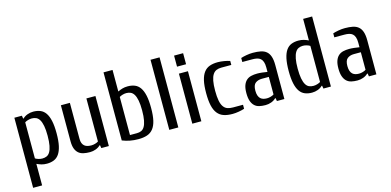

<svg xmlns="http://www.w3.org/2000/svg" viewBox="-79 -1177 3772 1853"><g transform="rotate(-15 1806.5 -250.0)"><path d="M64.9 200.2V-500H140.1L145 -470.2H149.9Q168.9 -489.3 197 -499.5Q225.1 -509.8 254.9 -509.8Q293.9 -509.8 325 -497.3Q356 -484.9 377 -454.8Q397.9 -424.8 408.9 -375Q419.9 -325.2 419.9 -250Q419.9 -174.8 408.9 -125Q397.9 -75.2 377 -45.2Q356 -15.1 325 -2.7Q293.9 9.8 254.9 9.8Q225.1 9.8 201.7 2.9Q178.2 -3.9 154.8 -15.1V200.2ZM154.8 -69.8Q166 -62 186 -55.9Q206.1 -49.8 225.1 -49.8Q249 -49.8 268.6 -58.3Q288.1 -66.9 301.5 -89.4Q314.9 -111.8 322.5 -150.9Q330.1 -189.9 330.1 -250Q330.1 -310.1 322.5 -348.6Q314.9 -387.2 301.5 -409.7Q288.1 -432.1 268.6 -441.2Q249 -450.2 225.1 -450.2Q206.1 -450.2 186 -444.1Q166 -438 154.8 -430.2Z M529.8 -140.1V-500H619.6V-140.1Q619.6 -114.3 626.7 -96.7Q633.8 -79.1 646.7 -68.6Q659.7 -58.1 676.8 -54Q693.8 -49.8 714.8 -49.8Q733.9 -49.8 753.9 -55.9Q773.9 -62 784.7 -69.8V-500H875V0H799.8L794.9 -29.8H790Q771 -10.7 742.9 -0.5Q714.8 9.8 685.1 9.8Q648.9 9.8 620.4 3.4Q591.8 -2.9 571.8 -20Q551.8 -37.1 540.8 -66.2Q529.8 -95.2 529.8 -140.1Z M1009.3 -20V-700.2H1099.6V-484.9Q1122.6 -496.1 1146 -502.9Q1169.4 -509.8 1199.2 -509.8Q1238.3 -509.8 1269.3 -497.3Q1300.3 -484.9 1321.3 -454.8Q1342.3 -424.8 1353.3 -375Q1364.3 -325.2 1364.3 -250Q1364.3 -174.8 1352.8 -125Q1341.3 -75.2 1317.4 -45.2Q1293.5 -15.1 1256.8 -2.7Q1220.2 9.8 1169.4 9.8Q1124.5 9.8 1085.9 2.4Q1047.4 -4.9 1009.3 -20ZM1099.6 -49.8H1169.4Q1193.4 -49.8 1212.9 -58.3Q1232.4 -66.9 1245.8 -89.4Q1259.3 -111.8 1266.8 -150.9Q1274.4 -189.9 1274.4 -250Q1274.4 -310.1 1266.8 -348.6Q1259.3 -387.2 1245.8 -409.7Q1232.4 -432.1 1212.9 -441.2Q1193.4 -450.2 1169.4 -450.2Q1150.4 -450.2 1130.4 -444.1Q1110.4 -438 1099.6 -430.2Z M1479 0V-700.2H1569.3V0Z M1709 0V-500H1799.3V0ZM1709 -569.8V-680.2H1799.3V-569.8Z M1914.1 -250Q1914.1 -325.2 1925.5 -375Q1937 -424.8 1960 -454.8Q1982.9 -484.9 2017.6 -497.3Q2052.2 -509.8 2099.1 -509.8Q2128.9 -509.8 2162.6 -503.9Q2196.3 -498 2219.2 -490.2V-450.2H2119.1Q2091.3 -450.2 2069.8 -441.2Q2048.3 -432.1 2033.7 -409.7Q2019 -387.2 2011.5 -348.6Q2003.9 -310.1 2003.9 -250Q2003.9 -189.9 2011.5 -150.9Q2019 -111.8 2034.7 -89.4Q2050.3 -66.9 2073.7 -58.3Q2097.2 -49.8 2128.9 -49.8H2229V-9.8Q2206.1 -2 2172.6 3.9Q2139.2 9.8 2109.4 9.8Q2058.6 9.8 2022 -2.7Q1985.4 -15.1 1961.2 -45.2Q1937 -75.2 1925.5 -125Q1914.1 -174.8 1914.1 -250Z M2289.1 -149.9Q2289.1 -196.8 2300 -226.8Q2311 -256.8 2330.6 -274.4Q2350.1 -292 2377.7 -298.6Q2405.3 -305.2 2439 -305.2Q2461.9 -305.2 2489 -302Q2516.1 -298.8 2539.1 -294.9V-339.8Q2539.1 -374 2531.5 -395.5Q2523.9 -417 2510 -429Q2496.1 -440.9 2475.6 -445.6Q2455.1 -450.2 2429.2 -450.2H2329.1V-490.2Q2352.1 -498 2385.5 -503.9Q2418.9 -509.8 2449.2 -509.8Q2494.1 -509.8 2527.6 -502.9Q2561 -496.1 2583.5 -477.5Q2606 -459 2617.4 -425.5Q2628.9 -392.1 2628.9 -339.8V0H2554.2L2549.3 -29.8H2543.9Q2524.9 -10.7 2496.8 -0.5Q2468.8 9.8 2439 9.8Q2404.8 9.8 2377.4 3.4Q2350.1 -2.9 2330.6 -21Q2311 -39.1 2300 -70.1Q2289.1 -101.1 2289.1 -149.9ZM2378.9 -149.9Q2378.9 -120.1 2386 -100.6Q2393.1 -81.1 2405 -70.1Q2417 -59.1 2433.6 -54.4Q2450.2 -49.8 2469.2 -49.8Q2488.3 -49.8 2508.3 -55.9Q2528.3 -62 2539.1 -69.8V-245.1H2469.2Q2431.2 -245.1 2405 -225.6Q2378.9 -206.1 2378.9 -149.9Z M2738.8 -250Q2738.8 -325.2 2749.8 -375Q2760.7 -424.8 2781.7 -454.8Q2802.7 -484.9 2833.7 -497.3Q2864.7 -509.8 2903.8 -509.8Q2933.6 -509.8 2957.3 -502.9Q2981 -496.1 3003.9 -484.9V-700.2H3093.8V0H3019L3013.7 -29.8H3008.8Q2989.7 -10.7 2961.9 -0.5Q2934.1 9.8 2903.8 9.8Q2864.7 9.8 2833.7 -2.7Q2802.7 -15.1 2781.7 -45.2Q2760.7 -75.2 2749.8 -125Q2738.8 -174.8 2738.8 -250ZM2828.6 -250Q2828.6 -189.9 2836.2 -150.9Q2843.8 -111.8 2857.2 -89.4Q2870.6 -66.9 2890.1 -58.3Q2909.7 -49.8 2934.1 -49.8Q2953.1 -49.8 2972.9 -55.9Q2992.7 -62 3003.9 -69.8V-430.2Q2992.7 -438 2972.7 -444.1Q2952.6 -450.2 2934.1 -450.2Q2910.2 -450.2 2890.4 -441.2Q2870.6 -432.1 2857.2 -409.7Q2843.8 -387.2 2836.2 -348.6Q2828.6 -310.1 2828.6 -250Z M3208.5 -149.9Q3208.5 -196.8 3219.5 -226.8Q3230.5 -256.8 3250 -274.4Q3269.5 -292 3297.1 -298.6Q3324.7 -305.2 3358.4 -305.2Q3381.3 -305.2 3408.4 -302Q3435.5 -298.8 3458.5 -294.9V-339.8Q3458.5 -374 3450.9 -395.5Q3443.4 -417 3429.4 -429Q3415.5 -440.9 3395 -445.6Q3374.5 -450.2 3348.6 -450.2H3248.5V-490.2Q3271.5 -498 3304.9 -503.9Q3338.4 -509.8 3368.7 -509.8Q3413.6 -509.8 3447 -502.9Q3480.5 -496.1 3502.9 -477.5Q3525.4 -459 3536.9 -425.5Q3548.3 -392.1 3548.3 -339.8V0H3473.6L3468.8 -29.8H3463.4Q3444.3 -10.7 3416.3 -0.5Q3388.2 9.8 3358.4 9.8Q3324.2 9.8 3296.9 3.4Q3269.5 -2.9 3250 -21Q3230.5 -39.1 3219.5 -70.1Q3208.5 -101.1 3208.5 -149.9ZM3298.3 -149.9Q3298.3 -120.1 3305.4 -100.6Q3312.5 -81.1 3324.5 -70.1Q3336.4 -59.1 3353 -54.4Q3369.6 -49.8 3388.7 -49.8Q3407.7 -49.8 3427.7 -55.9Q3447.8 -62 3458.5 -69.8V-245.1H3388.7Q3350.6 -245.1 3324.5 -225.6Q3298.3 -206.1 3298.3 -149.9Z"/></g></svg>

Font: 
Style: .
Weight: 400
Designer: Jovanny Lemonad
Foundry: Jovanny Lemonad
Version: Version 1.002